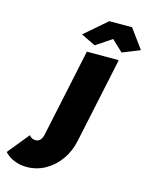

<svg xmlns="http://www.w3.org/2000/svg" viewBox="-339 -816 870 1111"><g transform="rotate(15 96.0 -260.5)"><path d="M-70 209Q-110 209 -144.5 195Q-179 181 -203 155L-98 26Q-93 35 -82.5 40.5Q-72 46 -60 46Q-49 46 -40.5 41Q-32 36 -26 26Q-20 16 -17 3L95 -526H286L177 -12Q163 53 127 103Q91 153 40 181Q-11 209 -70 209ZM42 -615 175 -730H311L395 -615L290 -573L223 -636L129 -573Z"/></g></svg>

Font: Raleway Thin Black
Style: Italic
Weight: 900
Italic angle: -12°
Version: Version 4.026